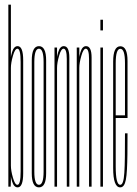

<svg xmlns="http://www.w3.org/2000/svg" viewBox="-20 -805 591 828"><path d="M16 0V-785H27V-26L26 0ZM56 3Q39.5 3 31.8 -23.5Q24 -50 24 -75L27 -91Q27 -69 35.8 -38.5Q44.5 -8 55 -8Q69 -8 69 -65.5Q69 -123 69 -301Q69 -480 69 -537.5Q69 -595 55 -595Q44.5 -595 35.8 -564.5Q27 -534 27 -512L24 -528Q24 -553 31.8 -579.5Q39.5 -606 56 -606Q80 -606 80 -545Q80 -484 80 -301Q80 -119 80 -58Q80 3 56 3Z M148 3Q117 3 117 -58Q117 -119 117 -300.5Q117 -482 117 -544Q117 -606 148 -606Q179 -606 179 -544Q179 -482 179 -300.5Q179 -119 179 -58Q179 3 148 3ZM148 -8Q168 -8 168 -65Q168 -122 168 -300.5Q168 -479 168 -537Q168 -595 148 -595Q128 -595 128 -537Q128 -479 128 -300.5Q128 -122 128 -65Q128 -8 148 -8Z M215 0V-600H226V-549V0ZM268 0V-421Q268 -505.5 268 -550.2Q268 -595 254 -595Q243.5 -595 234.8 -564.5Q226 -534 226 -512L223 -528Q223 -553 230.8 -579.5Q238.5 -606 255 -606Q279 -606 279 -556.8Q279 -507.5 279 -416V0Z M311 0V-600H322V-549V0ZM364 0V-421Q364 -505.5 364 -550.2Q364 -595 350 -595Q339.5 -595 330.8 -564.5Q322 -534 322 -512L319 -528Q319 -553 326.8 -579.5Q334.5 -606 351 -606Q375 -606 375 -556.8Q375 -507.5 375 -416V0Z M413 0V-600H424V0ZM413 -720H424V-674H413Z M498.5 3Q468 3 468 -80.5Q468 -164 468 -301Q468 -472.5 468 -539Q468 -605.5 499 -605.5Q530 -605.5 530 -541.5Q530 -477.5 530 -301Q530 -299 530 -296H475V-307.5H523L519 -302Q519 -470.5 519 -532.5Q519 -594.5 499 -594.5Q479 -594.5 479 -532.5Q479 -470.5 479 -302Q479 -166 479 -87Q479 -8 498.5 -8ZM498.5 -8Q506 -8 510.2 -20.8Q514.5 -33.5 516.2 -60.2Q518 -87 518.5 -129.2Q519 -171.5 519 -230H530Q530 -179 529.5 -140.5Q529 -102 527.5 -74.5Q526 -47 522.8 -30Q519.5 -13 513.5 -5Q507.5 3 498.5 3L497 -2Z"/></svg>

Font: Anybody UltraCondensed Thin
Style: Regular
Weight: 100
Width: 1
Designer: Tyler Finck
Foundry: Etcetera Type Company
Version: Version 1.110